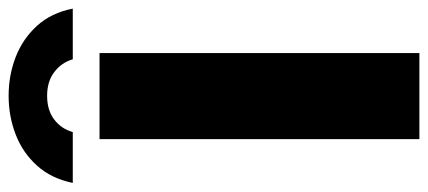

<svg xmlns="http://www.w3.org/2000/svg" viewBox="-319 -681 968 434"><g transform="rotate(-90 165.0 -464.0)"><path d="M67.5 -723H262V0H67.5ZM362.5 -783.5Q353 -832 323.8 -864.2Q294.5 -896.5 253.2 -912.5Q212 -928.5 165.5 -928.5Q119 -928.5 77.8 -912.5Q36.5 -896.5 7.5 -864.2Q-21.5 -832 -31.5 -783.5H83.5Q90.5 -809 111.5 -825.2Q132.5 -841.5 165.5 -841.5Q198 -841.5 219.2 -825.2Q240.5 -809 248 -783.5Z"/></g></svg>

Font: Public Sans Black
Style: Regular
Weight: 900
Designer: The Public Sans Project Authors: Dan O. Williams and USWDS (Libre Franklin designed by Pablo Impallari and Rodrigo Fuenz
Version: Version 1.007